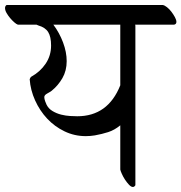

<svg xmlns="http://www.w3.org/2000/svg" viewBox="-39 -707 721 763"><path d="M302 -166Q257 -166 217.5 -185Q178 -204 148.5 -235.5Q119 -267 100.5 -308Q82 -349 79 -392Q81 -399 85 -402Q121 -422 142.5 -454Q164 -486 164 -526Q164 -561 152.5 -579.5Q141 -598 113 -606L106 -609H32Q26 -611 17.5 -618.5Q9 -626 1 -635.5Q-7 -645 -13 -655.5Q-19 -666 -19 -675Q-19 -683 -13 -687H608Q615 -686 624.5 -678.5Q634 -671 642 -660.5Q650 -650 656 -639Q662 -628 662 -620Q662 -611 653 -609H498Q499 -607 499 -603V29Q495 36 489 36Q482 36 473.5 27Q465 18 457.5 6.5Q450 -5 445 -16.5Q440 -28 439 -33V-209Q416 -190 391 -182Q366 -174 338 -169Q320 -166 302 -166ZM146 -291Q154 -275 170 -265.5Q186 -256 204 -251.5Q222 -247 239.5 -246Q257 -245 268 -245Q390 -245 439 -368V-609H173Q197 -577 211.5 -538.5Q226 -500 226 -464Q226 -426 209 -396.5Q192 -367 166 -346Q159 -341 148 -335Q137 -329 137 -321Q137 -314 140.5 -304.5Q144 -295 146 -291Z"/></svg>

Font: Asar
Style: Regular
Weight: 400
Designer: Eben Sorkin
Foundry: Eben Sorkin, Pria Ravichandran
Version: Version 1.003; ttfautohint (v1.3) -l 8 -r 50 -G 0 -x 0 -H 45